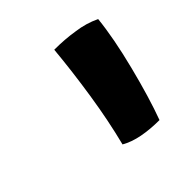

<svg xmlns="http://www.w3.org/2000/svg" viewBox="-91 -824 441 441"><g transform="rotate(-45 129.0 -603.5)"><path d="M193.4 -460.9Q212.9 -513.7 232.4 -590.8Q252 -668 257.8 -724.6Q231.4 -737.3 201.2 -741.2Q170.9 -746.1 136.7 -746.1Q130.9 -682.6 120.1 -612.3Q109.4 -543 93.8 -481.4Q112.3 -470.7 137.7 -465.8Q163.1 -460.9 193.4 -460.9Z"/></g></svg>

Font: cl
Style: Bold Italic
Weight: 400
Designer: Mitja Miklavcic
Version: Version 7.504; 2011; Build 1022